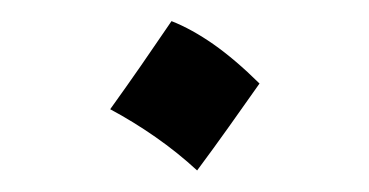

<svg xmlns="http://www.w3.org/2000/svg" viewBox="-20 -152 346 180"><path d="M140.8 -132.2Q126.2 -110.7 112.2 -90.5Q98.2 -70.3 83.3 -49.6Q105 -38 125.8 -23.5Q146.6 -9 164.8 7.8Q180.2 -12.9 194.7 -33.3Q209.2 -53.6 223.3 -73.7Q200.4 -96.3 180 -110.6Q159.6 -124.8 140.8 -132.2Z"/></svg>

Font: Pinar-VF
Style: Regular
Weight: 300
Designer: Amin Abedi
Version: Version 3.0